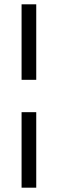

<svg xmlns="http://www.w3.org/2000/svg" viewBox="-20 -695 268 890"><path d="M80 -325V-675H148V-325ZM80 175V-175H148V175Z"/></svg>

Font: Heuristica
Style: Regular
Weight: 400
Version: Version 1.0.1 ; ttfautohint (v1.4.1)